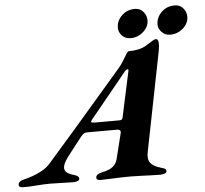

<svg xmlns="http://www.w3.org/2000/svg" viewBox="-122 -892 1024 957"><g transform="rotate(-5 389.5 -413.5)"><path d="M-43.4 5Q-54.6 5 -60.8 1.6Q-67 -1.8 -65.7 -11.3Q-64.3 -20.9 -56.4 -25.8Q-48.6 -30.7 -37.5 -33.1Q-17.7 -37.8 7 -46.4Q31.8 -54.9 55.5 -68.3Q79.2 -81.8 95.2 -99.8Q161 -174.4 224.1 -247.1Q287.2 -319.9 350 -392.8Q412.7 -465.8 476 -538.7Q493.7 -558.6 505.6 -578.4Q517.5 -598.2 525.5 -611.3Q533.6 -624.5 539.2 -624.5Q564.3 -624.5 587 -629.4Q609.7 -634.4 627.4 -644.9Q643.9 -655.2 657.2 -663.9Q670.4 -672.7 679.5 -672.7Q689.5 -672.7 691.1 -654.8Q692.6 -636.9 687.8 -612.8L588.7 -113.8Q582 -79.7 596.3 -61.3Q610.5 -42.8 646.7 -32.4Q658.6 -29.2 666.2 -25.7Q673.8 -22.2 673.8 -11.9Q673.8 -5.1 663.1 -1.3Q652.4 2.5 642.8 2.5Q623.2 2.5 596.2 1.4Q569.1 0.4 541.2 -0.7Q513.3 -1.8 490.6 -1.8Q471 -1.8 443.9 -1Q416.8 -0.2 389.2 1.1Q361.6 2.5 341.6 2.5Q321.4 2.5 322.5 -12Q323.2 -20.6 331.2 -26.1Q339.2 -31.6 349.7 -33.6Q374.5 -38.8 391 -46.3Q407.4 -53.8 417.9 -66.4Q428.4 -79.1 432.9 -99.7L463.1 -221.2Q465.5 -230.4 460.9 -235.2Q456.3 -240 447.2 -240L295.1 -239.6Q285.6 -239.6 278.6 -234.5Q271.5 -229.3 266 -222.4L196.6 -133.2Q172.9 -102.6 168.1 -83Q163.3 -63.3 175.5 -51.9Q187.7 -40.5 212.6 -34Q222 -31.6 230.2 -26.2Q238.5 -20.8 237.6 -12Q236.8 -5 227.2 -1.6Q217.5 1.8 206.4 1.8Q177 1.8 148.4 0.4Q119.9 -1 90.6 -1Q61.3 -1 24.1 2Q-13 5 -43.4 5ZM340.6 -285.1 460.7 -285.3Q469.2 -285.3 473.6 -288Q477.9 -290.7 479.5 -299.3L526.7 -518.3Q528.8 -525.4 529.2 -530.5Q529.5 -535.6 525.3 -535.6Q523.8 -535.6 519.6 -533.6Q515.4 -531.6 512 -527.7L329.1 -303.8Q320.5 -293.8 321.5 -289.4Q322.6 -285.1 340.6 -285.1ZM752.4 -688.5Q727.4 -688.5 710.3 -705.8Q693.2 -723.2 693.2 -744.3Q693.2 -779.6 719.8 -805.8Q746.3 -832 786.5 -832Q812.3 -832 828.5 -813.3Q844.6 -794.6 844.6 -770.1Q844.6 -748.6 831.8 -730Q819 -711.4 798.1 -700Q777.2 -688.5 752.4 -688.5ZM553.7 -688.5Q528 -688.5 511.4 -705.7Q494.7 -723 494.7 -744.5Q494.7 -780.4 521.5 -806.2Q548.2 -832 587.7 -832Q613 -832 629.1 -813.2Q645.3 -794.5 645.3 -770Q645.3 -738.3 618 -713.4Q590.7 -688.5 553.7 -688.5Z"/></g></svg>

Font: EB Garamond
Style: Italic
Weight: 400
Italic angle: -17.2°
Designer: Georg Duffner and Octavio Pardo
Foundry: Georg Duffner
Version: Version 1.001